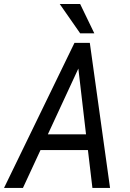

<svg xmlns="http://www.w3.org/2000/svg" viewBox="-52 -921 636 941"><path d="M378.9 -185.5H146.5L60.5 0H-32.2L313 -710.9H388.2L487.3 0H400.9ZM182.6 -262.7H369.6L332 -585ZM410.2 -757.8H340.8L240.7 -901.4H340.8Z"/></svg>

Font: TypoPRO Roboto
Style: Italic
Weight: 400
Italic angle: -12°
Designer: Google
Version: Version 2.136; 2016